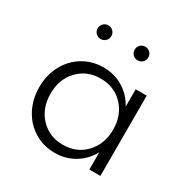

<svg xmlns="http://www.w3.org/2000/svg" viewBox="-158 -813 941 964"><g transform="rotate(30 313.0 -330.5)"><path d="M285.2 -480Q347.2 -480 397.7 -449.7Q448.2 -419.4 478 -365.2V-465.3H542V0H478V-100.1Q448.2 -45.9 397.7 -15.6Q347.2 14.6 285.2 14.6Q219.2 14.6 166.3 -17.6Q113.3 -49.8 83.3 -106.4Q53.2 -163.1 53.2 -232.9Q53.2 -302.7 83.3 -359.4Q113.3 -416 166.3 -448Q219.2 -480 285.2 -480ZM299.8 -424.3Q220.7 -424.3 169.7 -370.6Q118.7 -316.9 118.7 -232.9Q118.7 -148.9 169.7 -95Q220.7 -41 299.8 -41Q379.4 -41 430.4 -95Q481.4 -148.9 481.4 -232.9Q481.4 -316.9 430.4 -370.6Q379.4 -424.3 299.8 -424.3ZM385.5 -607.2Q374 -618.7 374 -635.3Q374 -651.9 385.5 -663.3Q397 -674.8 413.6 -674.8Q430.2 -674.8 441.7 -663.3Q453.1 -651.9 453.1 -635.3Q453.1 -618.7 441.7 -607.2Q430.2 -595.7 413.6 -595.7Q397 -595.7 385.5 -607.2ZM171.1 -607.2Q159.7 -618.7 159.7 -635.3Q159.7 -651.9 171.1 -663.3Q182.6 -674.8 199.2 -674.8Q215.8 -674.8 227.3 -663.3Q238.8 -651.9 238.8 -635.3Q238.8 -618.7 227.3 -607.2Q215.8 -595.7 199.2 -595.7Q182.6 -595.7 171.1 -607.2Z"/></g></svg>

Font: Spartan MB
Style: Regular
Weight: 400
Designer: Matt Bailey, Mirko Velimirovic
Foundry: Matt Bailey
Version: Version 1.005